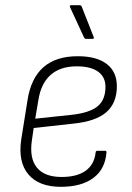

<svg xmlns="http://www.w3.org/2000/svg" viewBox="-20 -710 511 741"><path d="M215 11Q130 11 89.5 -37Q49 -85 62 -172L86 -322Q99 -408 147.5 -450.5Q196 -493 280 -493Q353 -493 392 -463Q431 -433 431 -377Q431 -313 391 -277.5Q351 -242 264 -233L110 -216L103 -168Q93 -99 122.5 -63Q152 -27 218 -27Q277 -27 310.5 -51Q344 -75 349 -121Q349 -128 356 -128H386Q391 -128 391 -122Q386 -57 340 -23Q294 11 215 11ZM116 -252 258 -267Q327 -275 357 -300Q387 -325 387 -375Q387 -413 358.5 -433.5Q330 -454 276 -454Q213 -454 175.5 -421Q138 -388 128 -323ZM312 -560Q307 -560 304 -566L250 -683Q249 -686 250 -688Q251 -690 254 -690H287Q294 -690 296 -683L342 -566Q344 -560 336 -560Z"/></svg>

Font: Sofia Sans Semi Condensed ExtraLight
Style: Italic
Weight: 250
Italic angle: -9°
Version: Version 4.100